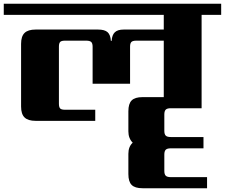

<svg xmlns="http://www.w3.org/2000/svg" viewBox="-40 -642 1195 1020"><path d="M1031 -67H867Q848 -67 840.5 -59.5Q833 -52 833 -34V53Q833 71 840.5 78.5Q848 86 867 86H1041V146H867Q848 146 840.5 153.5Q833 161 833 179V266Q833 284 840.5 291.5Q848 299 867 299H1060V358H717Q677 358 659.5 340.5Q642 323 642 283V175Q642 137 665 116Q642 93 642 56V-51Q642 -91 659.5 -108.5Q677 -126 717 -126H830V-426H684Q665 -426 658 -419Q651 -412 651 -394V-197H452V-394Q452 -412 444.5 -419Q437 -426 418 -426H305Q286 -426 279.5 -419Q273 -412 273 -394V-91Q273 -73 279.5 -66Q286 -59 305 -59H466V0H149Q109 0 90.5 -18Q72 -36 72 -76V-409Q72 -449 90.5 -467Q109 -485 149 -485H481Q516 -485 531.5 -471Q547 -457 549 -425H553Q555 -456 570 -470.5Q585 -485 617 -485H830V-563H-20V-622H1135V-563H1031Z"/></svg>

Font: Sarpanch ExtraBold
Style: Regular
Weight: 800
Designer: Manushi Parikh (Devanagari and Latin), Jyotish Sonowal (Devanagari)
Foundry: Indian Type Foundry
Version: Version 2.004;PS 1.0;hotconv 1.0.78;makeotf.lib2.5.61930; tt